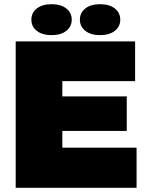

<svg xmlns="http://www.w3.org/2000/svg" viewBox="-20 -898 698 918"><path d="M55 0V-700H626V-510H278V-437H586V-272H278V-192H633V0ZM227 -730Q182 -730 156 -750.5Q130 -771 130 -804Q130 -837 156 -857.5Q182 -878 227 -878Q271 -878 297 -857.5Q323 -837 323 -804Q323 -771 297 -750.5Q271 -730 227 -730ZM458 -730Q414 -730 388 -750.5Q362 -771 362 -804Q362 -837 388 -857.5Q414 -878 458 -878Q503 -878 529 -857.5Q555 -837 555 -804Q555 -771 529 -750.5Q503 -730 458 -730Z"/></svg>

Font: REM Black
Style: Regular
Weight: 900
Designer: Octavio Pardo
Foundry: Ashler Design
Version: Version 1.005;gftools[0.9.28]